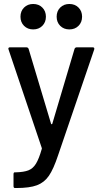

<svg xmlns="http://www.w3.org/2000/svg" viewBox="-20 -747 516 966"><path d="M48 189V130Q48 120 54 120H60Q100 119 123 110Q146 101 161 76.5Q176 52 190 3Q191 2 190.5 -0.5Q190 -3 190 -3L23 -498L22 -502Q22 -509 31 -509H112Q121 -509 124 -501L237 -124Q238 -122 240 -122Q242 -122 243 -124L355 -501Q358 -509 367 -509H446Q457 -509 454 -498L272 35Q249 104 226 137.5Q203 171 166 185Q129 199 62 199H55Q48 199 48 189ZM265 -663Q265 -691 283 -709Q301 -727 329 -727Q357 -727 375 -709Q393 -691 393 -663Q393 -635 375 -617Q357 -599 329 -599Q301 -599 283 -617Q265 -635 265 -663ZM83 -663Q83 -691 101 -709Q119 -727 147 -727Q175 -727 193 -709Q211 -691 211 -663Q211 -635 193 -617Q175 -599 147 -599Q119 -599 101 -617Q83 -635 83 -663Z"/></svg>

Font: Amber EN Medium
Style: Regular
Weight: 500
Designer: Jeremy Tribby
Foundry: Tribby Type Co.
Version: Version 1.403 November 24, 2021